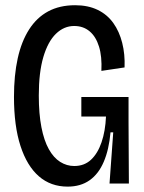

<svg xmlns="http://www.w3.org/2000/svg" viewBox="-20 -692 542 724"><path d="M235 11.7Q171.3 11.7 126.5 -27.3Q81.7 -66.3 57.2 -141.8Q32.7 -217.3 32.7 -326.7Q32.7 -408 46.8 -472Q61 -536 89.7 -580.8Q118.3 -625.7 161.5 -649Q204.7 -672.3 263.3 -672.3Q312 -672.3 348.2 -654.8Q384.3 -637.3 407.2 -605.3Q430 -573.3 440.8 -530.5Q451.7 -487.7 449.7 -437.7L362.3 -424.7Q365 -479 353.3 -516.5Q341.7 -554 317.8 -574Q294 -594 259.7 -594Q221.3 -594 191 -564.7Q160.7 -535.3 143.5 -477.2Q126.3 -419 126.3 -331.7Q126.3 -262.7 136.2 -212.2Q146 -161.7 164.2 -129.3Q182.3 -97 207 -81.5Q231.7 -66 260 -66Q297.7 -66 323 -89.5Q348.3 -113 362.8 -155.2Q377.3 -197.3 379.7 -252.7H286.7V-326.3H464.7V-230.3L466 0H393L407 -193H396.7Q391 -128 371.3 -82Q351.7 -36 317.8 -12.2Q284 11.7 235 11.7Z"/></svg>

Font: Bricolage Grotesque 96pt ExtraBold SemiCondensed
Style: Regular
Weight: 800
Width: 4
Version: Version 1.001;gftools[0.9.33.dev8+g029e19f]